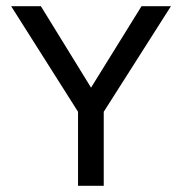

<svg xmlns="http://www.w3.org/2000/svg" viewBox="-20 -600 590 620"><path d="M16 -580 232 -239V0H315V-239L532 -580H437L274 -317L112 -580Z"/></svg>

Font: Charger Pro
Style: Bd
Weight: 700
Designer: Jasper
Foundry: Cannot Into Space Fonts
Version: Version 1.09